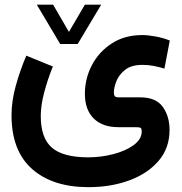

<svg xmlns="http://www.w3.org/2000/svg" viewBox="-20 -541 761 805"><path d="M232.4 -356.4 134.3 -521.5H202.6L269 -407.2L335.9 -521.5H404.3L305.7 -356.4ZM201.7 -262.2Q180.2 -209.5 165.5 -154.3Q150.9 -99.1 150.9 -54.7Q150.9 37.1 197 77.6Q243.2 118.2 348.6 118.7Q404.3 118.7 456.1 105Q507.8 91.3 541 66.9Q574.2 42.5 574.2 9.8Q574.2 -1 570.1 -4.4Q565.9 -7.8 549.3 -7.8H475.6Q409.7 -7.8 372.8 -44.4Q335.9 -81.1 335.9 -147.9Q335.9 -211.4 365.2 -267.6Q394.5 -323.7 448.5 -358.9Q502.4 -394 577.1 -394Q599.6 -394 631.8 -388.2Q664.1 -382.3 691.9 -371.1L669.4 -253.4Q648.4 -259.8 625.5 -264.4Q602.5 -269 577.1 -269Q530.8 -269 504.6 -248.3Q478.5 -227.5 468 -200.4Q457.5 -173.3 457.5 -154.3Q457.5 -141.6 461.7 -137.2Q465.8 -132.8 480.5 -132.8H568.4Q633.8 -132.8 662.4 -93Q690.9 -53.2 690.9 3.9Q690.9 79.6 645 133.3Q599.1 187 522 215.3Q444.8 243.7 351.1 243.7Q200.7 243.7 114.5 167.5Q28.3 91.3 28.3 -58.1Q28.3 -116.2 45.7 -179.7Q63 -243.2 90.3 -307.6Z"/></svg>

Font: Vazir FD-WOL-UI
Style: Bold-FD-WOL-UI
Weight: 700
Designer: Saber Rastikerdar
Foundry: Saber Rastikerdar
Version: Version 30.0.0